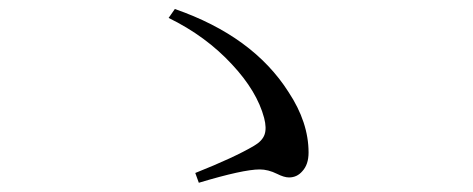

<svg xmlns="http://www.w3.org/2000/svg" viewBox="-20 -555 1040 422"><path d="M417 -153.3 409.2 -174.8Q495.1 -209 538.1 -234.4Q556.6 -245.1 561.5 -259.3Q566.4 -273.4 560.5 -295.9Q544.9 -354.5 490.2 -413.1Q432.6 -475.6 350.6 -515.6L364.3 -535.2Q536.1 -475.6 614.3 -352.5Q658.2 -286.1 658.2 -219.7Q658.2 -193.4 644.5 -178.7Q632.8 -165 615.2 -165Q604.5 -165 588.9 -172.9Q569.3 -182.6 550.8 -182.6Q514.6 -182.6 417 -153.3Z"/></svg>

Font: Bpmf Zihi Only R
Style: R
Weight: 400
Foundry: But Ko
Version: Version 1.320